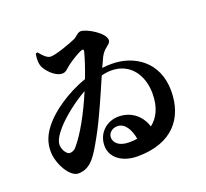

<svg xmlns="http://www.w3.org/2000/svg" viewBox="-142 -966 1283 1196"><g transform="rotate(-20 500.0 -368.0)"><path d="M575 59C804 59 910 -72 910 -254C910 -445 768 -538 618 -538C597 -538 576 -537 555 -534L584 -597C610 -650 653 -654 653 -684C653 -732 545 -795 506 -795C485 -795 469 -770 450 -762C420 -749 317 -710 279 -710C253 -710 228 -740 209 -763L197 -760C193 -742 188 -714 197 -681C205 -652 259 -586 310 -586C336 -586 346 -604 370 -622C402 -646 452 -676 473 -682C484 -685 487 -679 484 -668C471 -618 452 -562 430 -505C295 -459 189 -375 146 -325C95 -267 75 -215 75 -155C75 -73 135 33 191 33C277 33 316 -39 374 -143C427 -237 490 -385 536 -491C559 -497 581 -500 602 -500C728 -500 795 -398 795 -278C795 -185 763 -125 715 -88C692 -163 630 -215 545 -215C470 -215 402 -159 402 -73C402 5 473 59 575 59ZM402 -436C350 -311 284 -190 226 -124C216 -112 201 -105 185 -105C165 -105 141 -141 141 -174C141 -201 159 -232 193 -272C238 -323 317 -388 402 -436ZM609 -45C591 -42 573 -41 555 -41C481 -41 457 -79 457 -108C457 -140 487 -161 518 -161C570 -161 599 -105 609 -45Z"/></g></svg>

Font: GenKiMin2 TW H
Style: Regular
Weight: 900
Version: Version 2.100;PS 2.1;hotconv 16.6.51;makeotf.lib2.5.65220 DE